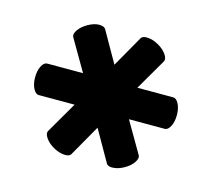

<svg xmlns="http://www.w3.org/2000/svg" viewBox="-60 -476 521 471"><g transform="rotate(15 200.0 -240.0)"><path d="M155 -399 200 -320 245 -399Q249 -406 262.5 -405Q276 -404 290 -396Q304 -388 311.5 -377Q319 -366 315 -359L269 -280H360Q368 -280 374 -268.5Q380 -257 380 -240Q380 -223 374 -211.5Q368 -200 360 -200H269L315 -121Q319 -114 311.5 -103Q304 -92 290 -84Q276 -76 262.5 -75Q249 -74 245 -81L200 -160L155 -81Q151 -74 137.5 -75Q124 -76 110 -84Q96 -92 88.5 -103Q81 -114 85 -121L131 -200H40Q32 -200 26 -211.5Q20 -223 20 -240Q20 -257 26 -268.5Q32 -280 40 -280H131L85 -359Q81 -366 88.5 -377Q96 -388 111 -396.5Q126 -405 138.5 -405Q151 -405 155 -399Z"/></g></svg>

Font: SOV_ThonBuri
Style: Book
Weight: 400
Version: Version 1.00